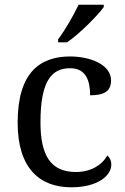

<svg xmlns="http://www.w3.org/2000/svg" viewBox="-20 -786 532 816"><path d="M227 -619V-606H265C318 -642 396 -721 421 -756V-766H314C293 -721 256 -657 227 -619ZM283 10C396 10 453 -40 453 -86C453 -104 446 -117 436 -125C413 -84 365 -55 303 -55C196 -55 152 -124 152 -266C152 -445 201 -496 278 -496C345 -496 363 -444 363 -381C422 -381 452 -398 452 -444C452 -513 361 -546 278 -546C151 -546 55 -479 55 -265C55 -69 150 10 283 10Z"/></svg>

Font: Noto Fangsong KSS Vertical
Style: Regular
Weight: 400
Designer: LIU Zhao, ZHANG Congyu, Kushim JIANG
Foundry: Guyu Beijing Co. Ltd.
Version: Version 1.000;November 16, 2022;FontCreator 11.5.0.2427 64-b